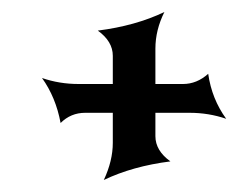

<svg xmlns="http://www.w3.org/2000/svg" viewBox="-20 -312 397 320"><path d="M239 -231V-172H285Q308 -172 327 -189Q333 -147 357 -114Q328 -124 296 -124H239V-85Q239 -61 264 -43Q201 -35 153 -12Q168 -44 168 -74V-124H122Q98 -124 81 -107Q73 -150 50 -182Q79 -172 111 -172H168V-219Q168 -243 143 -261Q206 -269 254 -292Q239 -262 239 -231Z"/></svg>

Font: RIT Indira
Style: Bold
Weight: 700
Designer: Sudheer S
Version: 0.9